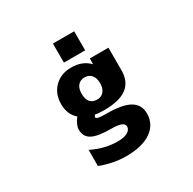

<svg xmlns="http://www.w3.org/2000/svg" viewBox="-206 -965 1412 1406"><g transform="rotate(-30 500.0 -262.5)"><path d="M414.1 -330.1Q414.1 -237.3 493.2 -236.3Q528.3 -236.3 549.3 -261.2Q570.3 -286.1 570.3 -330.1Q570.3 -376 548.8 -399.9Q527.3 -423.8 492.2 -423.8Q456.1 -423.8 435.1 -399.4Q414.1 -375 414.1 -330.1ZM756.8 33.2Q756.8 124 681.6 176.8Q606.4 229.5 469.7 229.5Q362.3 229.5 252.9 187.5V50.8Q359.4 104.5 469.7 104.5Q525.4 104.5 554.2 87.4Q583 70.3 583 43Q583 0 476.6 0Q360.4 0 312.5 -26.4Q264.6 -52.7 264.6 -112.3Q264.6 -152.3 303.7 -202.1Q246.1 -251 246.1 -338.4Q246.1 -425.8 300.8 -480.5Q355.5 -535.2 443.4 -535.2Q539.1 -535.2 594.7 -475.6L595.7 -524.4H752.9V-333Q752.9 -238.3 690.4 -190.9Q627.9 -143.6 499 -143.6Q453.1 -143.6 421.9 -149.4Q414.1 -139.6 413.1 -132.8Q413.1 -124 428.7 -118.7Q444.3 -113.3 502 -113.3Q634.8 -113.3 695.8 -77.1Q756.8 -41 756.8 33.2ZM416 -592.8V-753.9H595.7V-592.8Z"/></g></svg>

Font: GenEi Gothic M Heavy
Style: Regular
Weight: 800
Designer: o_tamon (Modified); [Source Han Sans]
Ryoko NISHIZUKA  (kana & ideographs); Paul D. Hunt (Latin, Greek & Cyrillic); Wenl
Version: Version 1.1a;Original Version 1.004